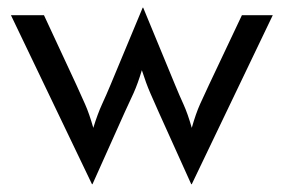

<svg xmlns="http://www.w3.org/2000/svg" viewBox="-20 -456 734 497"><path d="M218.1 20.8 8.3 -416.7H93.8L177.8 -236.1Q189.6 -210.4 200.3 -186.1Q211.1 -161.8 221.5 -125Q232.6 -161.1 244.1 -186.1Q255.6 -211.1 266 -236.1L349.3 -436.1H350.7L433.3 -236.1Q443.8 -210.4 454.9 -186.1Q466 -161.8 476.4 -125Q486.8 -161.8 497.9 -186.5Q509 -211.1 520.8 -236.1L606.2 -416.7H686.1L476.4 20.8H475L391 -165.3Q379.9 -190.3 369.1 -214.9Q358.3 -239.6 347.2 -274.3Q336.8 -239.6 325.7 -214.9Q314.6 -190.3 302.8 -165.3L219.4 20.8Z"/></svg>

Font: Afacad Flux
Style: Regular
Weight: 400
Designer: Kristian Moeller
Foundry: Dicotype
Version: Version 1.100